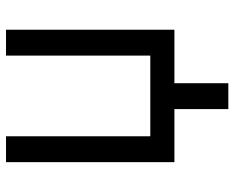

<svg xmlns="http://www.w3.org/2000/svg" viewBox="-89 -496 760 622"><g transform="rotate(-90 291.0 -185.0)"><path d="M505.7 0H332.4V174.7H248.6V0H76.7V-545.5H160.5V-78.1H421.9V-545.5H505.7Z"/></g></svg>

Font: Interop
Style: Regular
Weight: 400
Designer: Rasmus Andersson, Google, Jang Haemin
Foundry: jhaemin
Version: Version 1.008